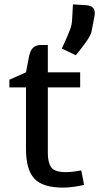

<svg xmlns="http://www.w3.org/2000/svg" viewBox="-20 -847 454 879"><path d="M414 -787Q414 -780 413 -776L399 -702Q396 -688 380 -664Q364 -640 348 -620Q332 -600 327 -594L263 -625L277 -655Q293 -691 301 -712.5Q309 -734 310 -755L314 -827L377 -823Q414 -820 414 -787ZM112 -584Q117 -613 130 -627Q143 -641 167 -641H199V-516H347V-447H199V-145Q199 -103 214.5 -81Q230 -59 281 -59Q312 -59 352 -67L365 -1Q354 3 322.5 7.5Q291 12 270 12Q175 12 137 -29.5Q99 -71 99 -164V-447H23V-482L99 -516Z"/></svg>

Font: Voces
Style: Regular
Weight: 400
Designer: Ana Paula Megda, Pablo Ugerman
Foundry: Ana Paula Megda, Pablo Ugerman
Version: Version 1.100